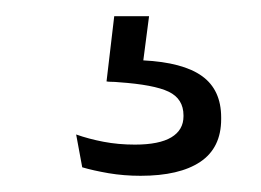

<svg xmlns="http://www.w3.org/2000/svg" viewBox="-20 -26 322 237"><path d="M164 -6 154.5 67 127.5 48Q133.5 48 141.5 48Q149.5 48 156.5 48.5Q206 51 229.5 68Q253 85 253 119V121Q253 156.5 227.2 173.8Q201.5 191 153.5 191Q133 191 114 187.8Q95 184.5 81.5 180.5L74 140Q89.5 145.5 107.8 149Q126 152.5 146.5 152.5Q176.5 152.5 191.5 143.5Q206.5 134.5 206.5 117.5V116.5Q206.5 96 188.2 87.2Q170 78.5 126.5 75.5Q121.5 75 117.8 75Q114 75 111.5 74.5L121 -6Z"/></svg>

Font: Anek Bangla Light
Style: Regular
Weight: 300
Designer: Sulekha Rajkumar (Bangla), Yesha Goshar (Latin)
Foundry: Ek Type
Version: Version 1.003